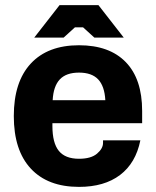

<svg xmlns="http://www.w3.org/2000/svg" viewBox="-20 -721 610 751"><path d="M34 -267Q34 -401 100.5 -472.5Q167 -544 289 -544Q408 -544 472 -478Q536 -412 536 -287V-239H185V-228Q185 -162 210 -131Q235 -100 289 -100Q336 -100 359.5 -120Q383 -140 383 -162V-172H529Q511 -83 449.5 -36.5Q388 10 289 10Q167 10 100.5 -61.5Q34 -133 34 -267ZM392 -329Q389 -384 364 -410.5Q339 -437 289 -437Q239 -437 214 -410.5Q189 -384 186 -329ZM213 -701H365L464 -574H349L305 -614H273L229 -574H114Z"/></svg>

Font: Mozilla Headline BETA
Style: Bold
Weight: 700
Designer: Studio DRAMA
Foundry: Studio DRAMA
Version: Version 0.100